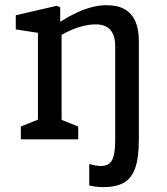

<svg xmlns="http://www.w3.org/2000/svg" viewBox="-20 -550 660 758"><path d="M332.3 182V97.3Q357.8 105.3 378.2 105.3Q400.2 105.3 412.3 94.9Q424.5 84.5 429.7 62Q434.8 39.5 434.8 0V-18.7H528.2V0Q528.2 72.5 513.8 113.3Q499.3 154.2 468.8 171.4Q438.3 188.7 387.5 188.7Q358.3 188.7 332.3 182ZM357.8 -453.8Q330 -453.8 296.2 -444.2Q262.5 -434.7 221.5 -411.5Q213.3 -407.2 206.4 -403Q199.5 -398.8 191.3 -393.8L194.3 -448.8Q203.5 -455 208.1 -457.8Q212.7 -460.7 221.5 -466.5Q254.7 -487 284.8 -500.9Q315 -514.8 344.2 -522.2Q373.3 -529.5 401.3 -529.5Q444 -529.5 472.2 -513.5Q500.3 -497.5 514.2 -466.2Q528.2 -435 528.2 -388V0H434.8V-368.5Q434.8 -399 425 -418.1Q415.2 -437.2 398.2 -445.5Q381.2 -453.8 357.8 -453.8ZM62.3 -50.5 150 -85.8 129.8 -47.2V-448.3L156 -416.3L42.3 -434V-489.7L204.5 -527.2L217.7 -521.5V-432.7L223.2 -425.7V-44.3L200.8 -85.8L288.8 -50.5V0H62.3Z"/></svg>

Font: Monaspace Xenon Var
Style: Regular
Weight: 400
Designer: Riley Cran and the Lettermatic Team
Version: Version 1.000 (Monaspace Xenon Var)